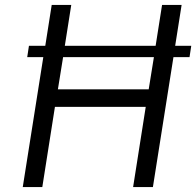

<svg xmlns="http://www.w3.org/2000/svg" viewBox="-20 -756 793 776"><path d="M746 -525H681L598 0H518L569 -324H202L151 0H72L155 -525H90L97 -571H163L189 -736H268L242 -571H609L635 -736H714L688 -571H753ZM602 -525H235L214 -395H581Z"/></svg>

Font: Exo
Style: Italic
Weight: 400
Italic angle: -9°
Designer: Natanael Gama
Foundry: Natanael Gama
Version: Version 1.500; ttfautohint (v1.6)